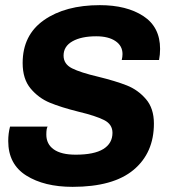

<svg xmlns="http://www.w3.org/2000/svg" viewBox="-20 -716 675 746"><path d="M602 -526Q602 -504 598 -483H453Q456 -495 456 -506Q456 -538 428.5 -556.5Q401 -575 354 -575Q296 -575 261.5 -555.5Q227 -536 227 -500Q227 -467 260 -450.5Q293 -434 361 -418Q430 -401 473 -384Q516 -367 547 -331Q578 -295 578 -236Q578 -122 499 -56Q420 10 262 10Q152 10 82 -34Q12 -78 12 -168Q12 -198 19 -224H165Q160 -217 160 -193Q160 -156 189 -135.5Q218 -115 274 -115Q346 -115 381.5 -137Q417 -159 417 -200Q417 -233 384.5 -249.5Q352 -266 285 -282Q217 -299 173.5 -317Q130 -335 99 -372Q68 -409 68 -471Q68 -580 151 -638Q234 -696 368 -696Q472 -696 537 -653.5Q602 -611 602 -526Z"/></svg>

Font: Chivo
Style: Bold Italic
Weight: 700
Italic angle: -8.05°
Designer: Hector Gatti
Foundry: Omnibus-Type
Version: Version 1.007